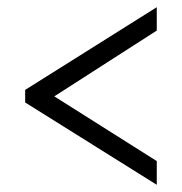

<svg xmlns="http://www.w3.org/2000/svg" viewBox="-20 -625 505 534"><path d="M416 -111V-177L131 -357L416 -540V-605L50 -375V-340Z"/></svg>

Font: Noto Serif Devanagari Condensed
Style: Regular
Weight: 400
Width: 3
Designer: Universal Thirst, Indian Type Foundry and the Monotype Design Team
Foundry: Monotype Imaging Inc.
Version: Version 2.004